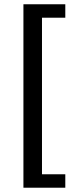

<svg xmlns="http://www.w3.org/2000/svg" viewBox="-20 -728 364 900"><path d="M89.8 151.9V-708H286.1V-645H176.8V88.9H286.1V151.9Z"/></svg>

Font: Toshiba Sans Medium
Style: Regular
Weight: 500
Designer: Paul D. Hunt
Foundry: Toshiba Corporation
Version: Version 2.020;PS 2.0;hotconv 1.0.86;makeotf.lib2.5.63406